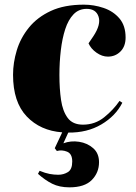

<svg xmlns="http://www.w3.org/2000/svg" viewBox="-20 -555 582 824"><path d="M278 249Q235 249 204 233.5Q173 218 143 191L150 178Q174 188 193 191.5Q212 195 230 195Q253 195 271.5 183.5Q290 172 290 138Q290 105 268 96Q246 87 224 93L215 81L247 13Q153 6 94.5 -55.5Q36 -117 36 -234Q36 -286 52 -339Q68 -392 104 -436.5Q140 -481 198 -508Q256 -535 340 -535Q383 -535 424.5 -521Q466 -507 492.5 -476Q519 -445 519 -394Q519 -356 497 -334Q475 -312 443 -312Q418 -312 394 -329Q370 -346 360 -369L381 -400Q414 -450 403 -483.5Q392 -517 352 -517Q318 -517 295.5 -493.5Q273 -470 260 -430Q247 -390 241 -339Q235 -288 235 -233Q235 -174 242 -126Q249 -78 270.5 -49Q292 -20 336 -20Q388 -20 427.5 -52Q467 -84 493 -122L505 -114Q476 -57 415 -21Q354 15 273 14L252 60Q284 48 319.5 53.5Q355 59 380 81Q405 103 405 141Q405 186 374 217.5Q343 249 278 249Z"/></svg>

Font: Literata 72pt ExtraBold
Style: Italic
Weight: 800
Italic angle: -2°
Designer: Latin by Veronika Burian and Jose Scaglione. Greek by Irene Vlachou. Cyrillic by Vera Evstafieva
Foundry: TypeTogether
Version: Version 3.002